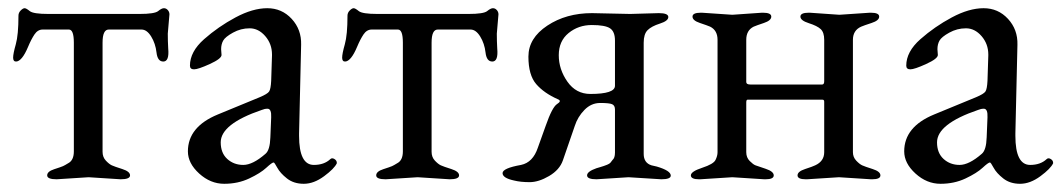

<svg xmlns="http://www.w3.org/2000/svg" viewBox="-20 -434 2588 468"><path d="M274 3 196 -2 118 3Q95 3 95 -6.5Q95 -16 112 -21.5Q129 -27 133.5 -29Q138 -31 146 -36Q160 -43 160 -65V-330Q160 -362 148 -362H84Q72 -362 64 -350Q56 -338 48.5 -320Q41 -302 33.5 -293Q26 -284 19 -284Q12 -284 12 -293.5Q12 -303 18.5 -326Q25 -349 25 -396Q25 -403 30.5 -408.5Q36 -414 40 -414Q44 -414 52.5 -407Q61 -400 98 -400H320Q357 -400 365.5 -407Q374 -414 379.5 -414Q385 -414 389 -409.5Q393 -405 393 -399L389 -352Q389 -334 390 -316Q393 -284 378 -284Q364 -284 361.5 -306Q359 -328 348.5 -345Q338 -362 325 -362H245Q230 -362 230 -330V-64Q230 -51 238 -42.5Q246 -34 252.5 -31Q259 -28 278 -22Q297 -16 297 -6.5Q297 3 274 3Z M518 -87Q518 -61 534 -46.5Q550 -32 573 -32Q596 -32 627 -59Q638 -68 639 -99L641 -148Q642 -169 632 -169Q625 -169 618 -166Q518 -132 518 -87ZM519 -314 520 -300Q520 -291 491.5 -278Q463 -265 453 -265Q443 -265 443 -274Q443 -308 477.5 -338.5Q512 -369 554 -391.5Q596 -414 631.5 -414Q667 -414 691 -388Q715 -362 714 -325L709 -109V-103Q709 -32 745 -32Q770 -32 785 -46Q789 -50 795 -46.5Q801 -43 801 -37V-36Q795 -23 770 -4.5Q745 14 720.5 14Q696 14 679.5 1Q663 -12 656 -25Q649 -38 647 -38Q643 -38 629 -25Q615 -12 587.5 1Q560 14 526.5 14Q493 14 465.5 -11Q438 -36 438 -65Q438 -125 511 -155L613 -197Q632 -205 636 -211Q640 -217 641 -237L643 -299V-301Q643 -327 626.5 -346Q610 -365 588.5 -365Q567 -365 548 -354.5Q529 -344 524 -335Q519 -326 519 -314Z M1076 3 998 -2 920 3Q897 3 897 -6.5Q897 -16 914 -21.5Q931 -27 935.5 -29Q940 -31 948 -36Q962 -43 962 -65V-330Q962 -362 950 -362H886Q874 -362 866 -350Q858 -338 850.5 -320Q843 -302 835.5 -293Q828 -284 821 -284Q814 -284 814 -293.5Q814 -303 820.5 -326Q827 -349 827 -396Q827 -403 832.5 -408.5Q838 -414 842 -414Q846 -414 854.5 -407Q863 -400 900 -400H1122Q1159 -400 1167.5 -407Q1176 -414 1181.5 -414Q1187 -414 1191 -409.5Q1195 -405 1195 -399L1191 -352Q1191 -334 1192 -316Q1195 -284 1180 -284Q1166 -284 1163.5 -306Q1161 -328 1150.5 -345Q1140 -362 1127 -362H1047Q1032 -362 1032 -330V-64Q1032 -51 1040 -42.5Q1048 -34 1054.5 -31Q1061 -28 1080 -22Q1099 -16 1099 -6.5Q1099 3 1076 3Z M1419 -205Q1479 -205 1479 -225V-335Q1479 -357 1467 -365Q1455 -373 1422.5 -373Q1390 -373 1366 -353.5Q1342 -334 1342 -299.5Q1342 -265 1363 -235Q1384 -205 1419 -205ZM1592 3 1512 -2 1434 3Q1411 3 1411 -6.5Q1411 -16 1434 -24Q1435 -24 1442.5 -26.5Q1450 -29 1452 -29.5Q1454 -30 1460 -32.5Q1466 -35 1468 -37.5Q1470 -40 1473 -44Q1479 -49 1479 -62V-167Q1479 -177 1472 -180Q1465 -183 1443 -183Q1421 -183 1404.5 -166Q1388 -149 1381 -127L1352 -43Q1344 -20 1318.5 -5Q1293 10 1271 10Q1249 10 1233 6Q1205 0 1205 -12Q1205 -24 1250 -32Q1279 -38 1291 -74L1310 -127Q1326 -173 1338 -180.5Q1350 -188 1340 -192Q1306 -207 1287 -229Q1268 -251 1268 -296Q1268 -341 1314 -371.5Q1360 -402 1423 -402L1516 -400L1586 -402Q1609 -402 1609 -392.5Q1609 -383 1588.5 -376.5Q1568 -370 1558.5 -360.5Q1549 -351 1549 -330V-59Q1549 -37 1568 -31Q1571 -30 1581 -28Q1615 -18 1615 -6Q1615 3 1592 3Z M1691 -403 1765 -398 1837 -403H1840Q1860 -403 1860 -393.5Q1860 -384 1842 -378Q1824 -372 1817 -369Q1799 -360 1799 -337V-234Q1799 -228 1809 -228H1984Q1989 -228 1989 -236V-337Q1989 -355 1980.5 -363Q1972 -371 1951.5 -377.5Q1931 -384 1931 -393.5Q1931 -403 1951 -403H1954L2026 -398L2100 -403H2103Q2123 -403 2123 -393.5Q2123 -384 2104.5 -378Q2086 -372 2079 -369Q2059 -360 2059 -337V-63Q2059 -51 2067 -42.5Q2075 -34 2081.5 -31Q2088 -28 2107 -22Q2126 -16 2126 -6.5Q2126 3 2106 3H2103L2025 -2L1947 3H1944Q1924 3 1924 -6.5Q1924 -16 1942.5 -22Q1961 -28 1967 -31Q1989 -41 1989 -63V-186Q1989 -191 1985 -191H1802Q1799 -191 1799 -184V-63Q1799 -50 1807.5 -41.5Q1816 -33 1821.5 -31Q1827 -29 1846.5 -22.5Q1866 -16 1866 -6.5Q1866 3 1846 3H1843L1765 -2L1687 3H1684Q1664 3 1664 -6.5Q1664 -16 1691.5 -25Q1719 -34 1724 -44Q1729 -54 1729 -63V-337Q1729 -360 1711 -369Q1704 -372 1686 -378Q1668 -384 1668 -393.5Q1668 -403 1688 -403Z M2264 -87Q2264 -61 2280 -46.5Q2296 -32 2319 -32Q2342 -32 2373 -59Q2384 -68 2385 -99L2387 -148Q2388 -169 2378 -169Q2371 -169 2364 -166Q2264 -132 2264 -87ZM2265 -314 2266 -300Q2266 -291 2237.5 -278Q2209 -265 2199 -265Q2189 -265 2189 -274Q2189 -308 2223.5 -338.5Q2258 -369 2300 -391.5Q2342 -414 2377.5 -414Q2413 -414 2437 -388Q2461 -362 2460 -325L2455 -109V-103Q2455 -32 2491 -32Q2516 -32 2531 -46Q2535 -50 2541 -46.5Q2547 -43 2547 -37V-36Q2541 -23 2516 -4.5Q2491 14 2466.5 14Q2442 14 2425.5 1Q2409 -12 2402 -25Q2395 -38 2393 -38Q2389 -38 2375 -25Q2361 -12 2333.5 1Q2306 14 2272.5 14Q2239 14 2211.5 -11Q2184 -36 2184 -65Q2184 -125 2257 -155L2359 -197Q2378 -205 2382 -211Q2386 -217 2387 -237L2389 -299V-301Q2389 -327 2372.5 -346Q2356 -365 2334.5 -365Q2313 -365 2294 -354.5Q2275 -344 2270 -335Q2265 -326 2265 -314Z"/></svg>

Font: EB Garamond
Style: Regular
Weight: 400
Version: Version 0.012